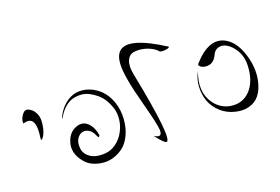

<svg xmlns="http://www.w3.org/2000/svg" viewBox="-95 -1221 1890 1298"><g transform="rotate(-20 849.5 -572.0)"><path d="M47 -666Q43 -692 64 -723Q85 -754 109 -744Q139 -731 154 -703.5Q169 -676 168.5 -646Q168 -616 161 -587.5Q154 -559 142.5 -540Q131 -521 121 -521L122 -538Q140 -658 90 -670Q72 -674 47 -666Z M503 -417 502 -415Q501 -413 499.5 -410.5Q498 -408 496 -406.5Q494 -405 490.5 -408.5Q487 -412 484 -420Q465 -465 430.5 -474.5Q396 -484 370.5 -455.5Q345 -427 350 -376Q353 -345 378 -321Q403 -297 440.5 -290Q478 -283 517.5 -290Q557 -297 594.5 -330.5Q632 -364 652 -418Q665 -453 666 -489Q667 -525 657 -556Q647 -587 629.5 -616Q612 -645 587.5 -665.5Q563 -686 536 -700Q509 -714 478.5 -716Q448 -718 419.5 -710.5Q391 -703 363 -679.5Q335 -656 314 -619Q306 -607 302 -606Q328 -666 370 -700.5Q412 -735 456.5 -740.5Q501 -746 546 -729Q591 -712 625.5 -676.5Q660 -641 679.5 -585.5Q699 -530 695 -466Q691 -403 668.5 -354.5Q646 -306 614 -280Q582 -254 543 -241.5Q504 -229 466 -232.5Q428 -236 395 -250.5Q362 -265 341 -290Q274 -368 305 -449Q325 -504 374 -523Q431 -546 470 -498Q494 -469 503 -417Z M1147 -819Q1152 -811 1130 -807Q1093 -801 1079 -809Q1068 -825 1039 -841Q1010 -857 975 -863.5Q940 -870 909 -864Q878 -858 863.5 -822Q849 -786 861 -724Q961 -220 914 -218Q900 -218 861 -267Q850 -281 845 -287Q900 -251 899 -309Q898 -348 854 -513Q795 -730 800 -818Q809 -995 1036 -883Q1086 -858 1147 -819Z M1277 -595Q1227 -462 1291 -371Q1338 -305 1416 -297Q1501 -289 1555 -356Q1601 -414 1606 -511Q1611 -603 1552 -664Q1507 -710 1463 -699Q1434 -692 1420 -660Q1394 -602 1338 -607Q1305 -611 1295 -629Q1291 -635 1295 -640Q1416 -778 1519 -727Q1591 -691 1625 -580Q1660 -465 1628 -365Q1594 -259 1499 -246Q1465 -241 1425 -250Q1365 -263 1322 -302Q1279 -341 1261.5 -390.5Q1244 -440 1247.5 -495Q1251 -550 1277 -595Z"/></g></svg>

Font: YamSuf
Style: Regular
Weight: 400
Version: Version 1.1